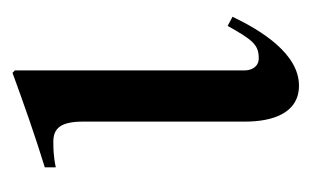

<svg xmlns="http://www.w3.org/2000/svg" viewBox="-118 -382 510 315"><g transform="rotate(-90 137.5 -225.0)"><path d="M252 -107C229 -66 221 -56 199 -56C184 -56 179 -69 179 -79V-456L175 -460C123 -441 72 -423 20 -407V-389C39 -393 53 -393 62 -393C84 -393 95 -381 95 -344V-78C95 -35 108 10 154 10C206 10 244 -51 267 -99Z"/></g></svg>

Font: STIX Math
Style: Regular
Weight: 400
Designer: MicroPress Inc., with final additions and corrections provided by Coen Hoffman, Elsevier (retired)
Version: Version 1.1.0